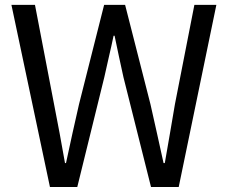

<svg xmlns="http://www.w3.org/2000/svg" viewBox="-20 -753 918 773"><path d="M181.1 0 26 -733.4H120.8L197.6 -333.6Q209.3 -275 220.2 -215.7Q231 -156.4 241.7 -96.4H245.7Q258.5 -156.4 271.6 -215.7Q284.8 -275 298.2 -333.6L399.2 -733.4H483.7L585.7 -333.6Q599.2 -275.4 612.1 -215.9Q625.1 -156.4 638.5 -96.4H643.5Q654.2 -156.4 664.2 -215.7Q674.3 -275 684.3 -333.6L762.6 -733.4H851.1L699.5 0H588L477 -442.3Q467.4 -485.9 458.7 -526.3Q450 -566.6 441.3 -609.2H437.3Q428.5 -566.6 418.9 -526.3Q409.2 -485.9 400 -442.3L291.1 0Z"/></svg>

Font: Noto Sans TC
Style: Regular
Weight: 100
Designer: Ryoko NISHIZUKA 西塚涼子 (kana, bopomofo & ideographs); Paul D. Hunt (Latin, Greek & Cyrillic); Sandoll Communications 산돌커뮤니
Foundry: Adobe
Version: Version 2.004;hotconv 1.0.118;makeotfexe 2.5.65603